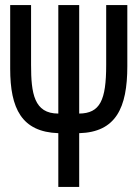

<svg xmlns="http://www.w3.org/2000/svg" viewBox="-20 -734 540 754"><path d="M209 -211V0H291V-211C435 -215 480 -310 480 -474V-714H397V-479C397 -340 373 -289 291 -288V-714H209V-288C114 -288 102 -367 102 -479V-714H20V-464C20 -308 65 -216 209 -211Z"/></svg>

Font: Noto Sans Mono ExtraCondensed
Style: Regular
Weight: 400
Width: 2
Designer: Monotype Design Team
Foundry: Monotype Imaging Inc.
Version: Version 2.014